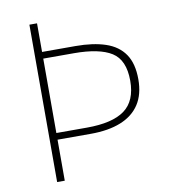

<svg xmlns="http://www.w3.org/2000/svg" viewBox="-76 -726 708 793"><g transform="rotate(-10 278.0 -330.0)"><path d="M100 0V-660H132V-540H272Q346 -540 398 -522.5Q450 -505 477 -465.5Q504 -426 504 -360Q504 -297 477 -255.5Q450 -214 398 -193Q346 -172 272 -172H132V0ZM132 -200H260Q367 -200 418.5 -237.5Q470 -275 470 -360Q470 -447 418.5 -479.5Q367 -512 260 -512H132Z"/></g></svg>

Font: Assistant ExtraLight ExtraLight
Style: Regular
Weight: 250
Version: Version 3.000